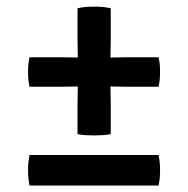

<svg xmlns="http://www.w3.org/2000/svg" viewBox="-20 -572 580 592"><path d="M71 -395.5Q68.5 -383.5 67.5 -373.8Q66.5 -364 66.5 -350.5Q66.5 -337 67.5 -327Q68.5 -317 71 -304.5H167Q181 -304.5 195.8 -305Q210.5 -305.5 224 -305.5H316Q329.5 -305.5 344.2 -305Q359 -304.5 373 -304.5H469Q471.5 -317 472.5 -327Q473.5 -337 473.5 -350.5Q473.5 -364 472.5 -373.8Q471.5 -383.5 469 -395.5H373Q359 -395.5 344.2 -395Q329.5 -394.5 316 -394.5H224Q210.5 -394.5 195.8 -395Q181 -395.5 167 -395.5ZM219 -450.5Q219 -436 219.5 -420.2Q220 -404.5 220 -391V-309.5Q220 -296 219.5 -280.5Q219 -265 219 -250.5V-158.5Q231.5 -156 244.2 -155.2Q257 -154.5 270.5 -154.5Q283.5 -154.5 296.5 -155.2Q309.5 -156 321.5 -158.5V-250.5Q321.5 -265 321 -280.5Q320.5 -296 320.5 -309.5V-391Q320.5 -404.5 321 -420.2Q321.5 -436 321.5 -450.5V-546.5Q309.5 -549.5 296.5 -550.5Q283.5 -551.5 270.5 -551.5Q257 -551.5 244.2 -550.5Q231.5 -549.5 219 -546.5ZM71 0Q68.5 -12.5 67.5 -23.2Q66.5 -34 66.5 -47.5Q66.5 -61 67.5 -70.8Q68.5 -80.5 71 -94H469Q471.5 -80.5 472.5 -70.8Q473.5 -61 473.5 -47.5Q473.5 -34 472.5 -23.2Q471.5 -12.5 469 0Z"/></svg>

Font: Signika Medium
Style: Regular
Weight: 500
Designer: Anna Giedry
Foundry: Anna Giedry
Version: Version 2.000